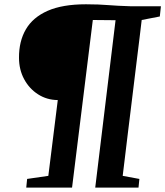

<svg xmlns="http://www.w3.org/2000/svg" viewBox="-20 -854 752 874"><path d="M99.5 0 103.5 -39.5 200 -53.5 243 -398.5Q193 -399 153 -424.8Q113 -450.5 89.8 -493.8Q66.5 -537 66.5 -591Q66 -666 97.8 -720.5Q129.5 -775 197 -804.8Q264.5 -834.5 371.5 -834.5Q403 -834.5 426.8 -833.5Q450.5 -832.5 472.2 -830.8Q494 -829 518.2 -827.8Q542.5 -826.5 575 -825.5H712.5L707.5 -779L625 -763Q621 -729.5 615.5 -683.5Q610 -637.5 603.2 -583.8Q596.5 -530 589.5 -471.8Q582.5 -413.5 575.2 -354.8Q568 -296 561.2 -241Q554.5 -186 548.8 -138Q543 -90 538.5 -53.5L614.5 -39.5L610.5 0H413.5L506 -762L402.5 -763L308 0Z"/></svg>

Font: Merriweather 20pt
Style: Bold Italic
Weight: 700
Italic angle: -7.8°
Version: Version 2.101